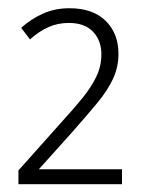

<svg xmlns="http://www.w3.org/2000/svg" viewBox="-20 -874 357 478"><path d="M283.7 -415.5H25.9V-449.7L130.4 -566.9Q163.1 -602.5 185.8 -630.6Q208.5 -658.7 220.5 -684.6Q232.4 -710.4 232.4 -738.8Q232.4 -772.9 211.7 -794.9Q190.9 -816.9 151.4 -816.9Q124 -816.9 100.8 -806.6Q77.6 -796.4 54.7 -775.9L32.7 -804.7Q57.6 -827.1 87.4 -840.3Q117.2 -853.5 152.8 -853.5Q210.9 -853.5 242.9 -822.3Q274.9 -791 274.9 -740.2Q274.9 -707 261.5 -678Q248 -648.9 221.9 -617.4Q195.8 -585.9 158.7 -543.9L76.7 -452.6H283.7Z"/></svg>

Font: Open Sans SemiCondensed Light
Style: Regular
Weight: 300
Width: 4
Designer: Monotype Design Team
Foundry: Monotype Imaging Inc.
Version: Version 3.000